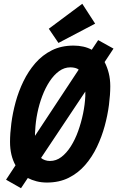

<svg xmlns="http://www.w3.org/2000/svg" viewBox="-20 -950 620 1015"><path d="M91 45 12 0 62 -76Q33 -128 33 -200Q33 -244 40 -298.5Q47 -353 62.5 -410Q78 -467 104 -520.5Q130 -574 167 -616.5Q204 -659 254 -684Q304 -709 369 -709Q396 -709 420.5 -703.5Q445 -698 465 -687L499 -738L580 -693L533 -622Q547 -595 555 -563Q563 -531 563 -494Q563 -450 556 -395.5Q549 -341 533.5 -284Q518 -227 492.5 -173.5Q467 -120 430 -77.5Q393 -35 343 -10Q293 15 228 15Q199 15 173.5 8.5Q148 2 127 -9ZM244 -99Q277 -99 304.5 -120Q332 -141 354.5 -176.5Q377 -212 393 -256.5Q409 -301 419 -349Q429 -397 431 -442Q431 -448 431 -454Q431 -460 431 -466L197 -115Q205 -108 217.5 -103.5Q230 -99 244 -99ZM165 -232 396 -582Q389 -588 377 -591Q365 -594 352 -594Q320 -594 292.5 -574Q265 -554 242.5 -520Q220 -486 203.5 -442.5Q187 -399 177.5 -352Q168 -305 166 -259Q165 -252 165 -245.5Q165 -239 165 -232ZM289 -723 238 -798 415 -930 483 -825Z"/></svg>

Font: Ubuntu Sans Mono
Style: Italic
Weight: 400
Italic angle: -13.5°
Monospace: yes
Designer: Dalton Maag Ltd
Foundry: Dalton Maag Ltd
Version: Version 1.006